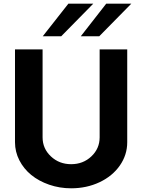

<svg xmlns="http://www.w3.org/2000/svg" viewBox="-20 -1020 778 1050"><path d="M354 -1000H490.2L314.9 -821.8H213.9ZM561 -1000H698.2L522.9 -821.8H421.9ZM369.1 9.8Q305.7 9.8 248.8 -10Q191.9 -29.8 150.9 -63.2Q109.9 -96.7 85.9 -143.3Q62 -189.9 62 -242.2V-750H212.9V-269Q212.9 -207.5 258.3 -164.8Q303.7 -122.1 369.1 -122.1Q434.6 -122.1 479.7 -164.8Q524.9 -207.5 524.9 -269V-750H675.8V-242.2Q675.8 -172.9 635.3 -114.7Q594.7 -56.6 524.2 -23.4Q453.6 9.8 369.1 9.8Z"/></svg>

Font: Oakes Grotesk Bold
Style: Regular
Weight: 700
Designer: Samuel Oakes
Foundry: Samuel Oakes
Version: Version 1.000;PS 001.000;hotconv 1.0.88;makeotf.lib2.5.64775